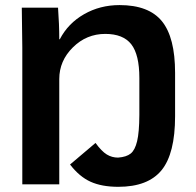

<svg xmlns="http://www.w3.org/2000/svg" viewBox="-20 -718 763 748"><path d="M440.9 9.8Q376.5 9.8 332.8 -10Q289.1 -29.8 252.9 -77.1L352.1 -161.1Q376 -128.4 396 -116.2Q416 -104 439.9 -104Q472.7 -106.4 489.3 -119.9Q505.9 -133.3 514.2 -168Q522.5 -202.6 522.9 -270V-414.1Q522.9 -504.9 491.5 -545.4Q460 -585.9 390.1 -585.9Q316.9 -585.9 263.9 -533.4Q210.9 -481 210.9 -410.2V0H66.9V-533.2L64.9 -688H206.1Q210.9 -623 210.9 -564.9H212.9Q245.1 -627 307.4 -662.6Q369.6 -698.2 445.8 -698.2Q559.6 -698.2 610.8 -635.3Q662.1 -572.3 662.1 -434.1V-265.1Q662.1 -119.6 609.4 -54.9Q556.6 9.8 440.9 9.8Z"/></svg>

Font: Libra Sans Modern
Style: Bold
Weight: 700
Foundry: Stefan Peev, Context Ltd
Version: Version 1.000